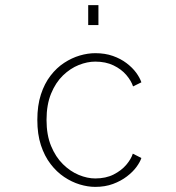

<svg xmlns="http://www.w3.org/2000/svg" viewBox="-20 -720 690 751"><path d="M352.5 11Q323.5 11 292 1.5Q260.5 -8 231 -27.8Q201.5 -47.5 177.8 -78.5Q154 -109.5 140 -152.2Q126 -195 126 -251Q126 -307.5 140 -350.5Q154 -393.5 177.8 -424.2Q201.5 -455 231 -474.2Q260.5 -493.5 292 -502.8Q323.5 -512 352.5 -512Q391 -512 421.5 -501.2Q452 -490.5 475 -473Q498 -455.5 512.5 -435.8Q527 -416 533 -398L500.5 -382Q493 -404.5 473.8 -427Q454.5 -449.5 424 -464.2Q393.5 -479 352.5 -479Q321.5 -479 288.2 -465.8Q255 -452.5 226.2 -424.8Q197.5 -397 179.8 -353.8Q162 -310.5 162 -251Q162 -192 179.8 -149Q197.5 -106 226.2 -77.8Q255 -49.5 288.2 -35.8Q321.5 -22 352.5 -22Q394 -22 424.5 -37.5Q455 -53 474 -75.5Q493 -98 499.5 -119L533 -102Q528 -86.5 513.8 -67Q499.5 -47.5 476.2 -29.8Q453 -12 422 -0.5Q391 11 352.5 11ZM325 -700H365V-622H325Z"/></svg>

Font: Trispace Thin
Style: Regular
Weight: 100
Designer: Tyler Finck
Foundry: Etcetera Type Company
Version: Version 1.210